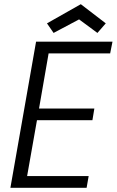

<svg xmlns="http://www.w3.org/2000/svg" viewBox="-20 -900 559 920"><path d="M519 -700.2 507.8 -644H212.9L167 -379.9H432.1L422.9 -324.2H157.2L109.9 -56.2H404.8L395 0H29.8L152.8 -700.2ZM367.2 -879.9 486.8 -788.1 446.8 -742.2 358.9 -807.1 236.8 -742.2 205.1 -788.1Z"/></svg>

Font: SVN-Poppins Light
Style: Italic
Weight: 300
Italic angle: -10°
Designer: Ninad Kale (Devanagari), Jonny Pinhorn (Latin)
Foundry: Indian Type Foundry
Version: Version 3.002 2017